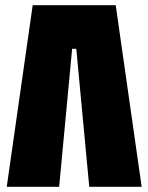

<svg xmlns="http://www.w3.org/2000/svg" viewBox="-20 -720 572 740"><path d="M426 -700 526 0H324L274 -532H258L208 0H6L106 -700Z"/></svg>

Font: Tektur Condensed ExtraBold
Style: Regular
Weight: 800
Width: 3
Designer: Adam Jagosz
Foundry: Adam Jagosz
Version: Version 1.005;gftools[0.9.30]